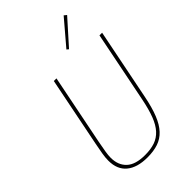

<svg xmlns="http://www.w3.org/2000/svg" viewBox="-277 -1026 1133 1133"><g transform="rotate(-45 289.5 -459.5)"><path d="M198 -698 110 -258Q102 -215 97.5 -188.5Q93 -162 93 -140Q93 -79 130.5 -43.5Q168 -8 248 -8Q296 -8 331 -20Q366 -32 392 -60.5Q418 -89 436 -136Q454 -183 468 -253L557 -698H579L490 -253Q475 -177 454.5 -126Q434 -75 405.5 -44.5Q377 -14 338.5 -1Q300 12 248 12Q164 12 117.5 -26Q71 -64 71 -138Q71 -163 76 -192.5Q81 -222 89 -263L176 -698ZM372 -767 360 -777 491 -931 507 -918Z"/></g></svg>

Font: IBM Plex Sans Condensed Thin
Style: Italic
Weight: 100
Width: 3
Italic angle: -11°
Designer: Mike Abbink, Paul van der Laan, Pieter van Rosmalen
Foundry: Bold Monday
Version: Version 1.3